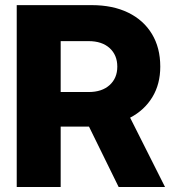

<svg xmlns="http://www.w3.org/2000/svg" viewBox="-20 -748 698 768"><path d="M46.9 0V-727.5H346.7Q431.2 -727.5 492.7 -697.5Q554.2 -667.5 587.6 -612.3Q621.1 -557.1 621.1 -481.4Q621.1 -411.6 589.4 -359.4Q557.6 -307.1 500.5 -277.3L640.1 0H454.6L335.9 -241.7H222.7V0ZM222.7 -379.9H335Q387.7 -379.9 418.5 -407.7Q449.2 -435.5 449.2 -481.4Q449.2 -527.8 418.5 -555.7Q387.7 -583.5 334.5 -583.5H222.7Z"/></svg>

Font: Inter Display ExtraBold
Style: Regular
Weight: 800
Designer: Rasmus Andersson
Foundry: rsms
Version: Version 4.000;git-a52131595